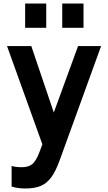

<svg xmlns="http://www.w3.org/2000/svg" viewBox="-20 -821 615 1092"><path d="M20 0ZM555 -559 320 89Q297 153 271.5 187.5Q246 222 211.5 236.5Q177 251 124 251Q81 251 46 240V123Q71 130 104 130Q142 130 163.5 112.5Q185 95 204 45L221 0L20 -559H158L286 -181L424 -559ZM334 -801H455V-663H334ZM123 -801H243V-663H123Z"/></svg>

Font: Biryani
Style: Bold
Weight: 700
Designer: Dan Reynolds and Mathieu Reguer
Foundry: Dan Reynolds and Mathieu Reguer
Version: Version 1.004; ttfautohint (v1.1) -l 5 -r 5 -G 72 -x 0 -D la